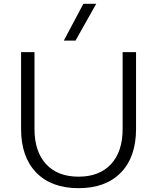

<svg xmlns="http://www.w3.org/2000/svg" viewBox="-20 -972 820 1002"><path d="M390 10Q248 10 169 -71.5Q90 -153 90 -299V-700H160V-299Q160 -181 220.5 -115.5Q281 -50 390 -50Q499 -50 559.5 -115.5Q620 -181 620 -299V-700H690V-299Q690 -153 611 -71.5Q532 10 390 10ZM415 -952H482L374 -760H313Z"/></svg>

Font: Goli Light
Style: Regular
Weight: 300
Designer: jaikishan Patel
Foundry: MagicType
Version: Version 1.000